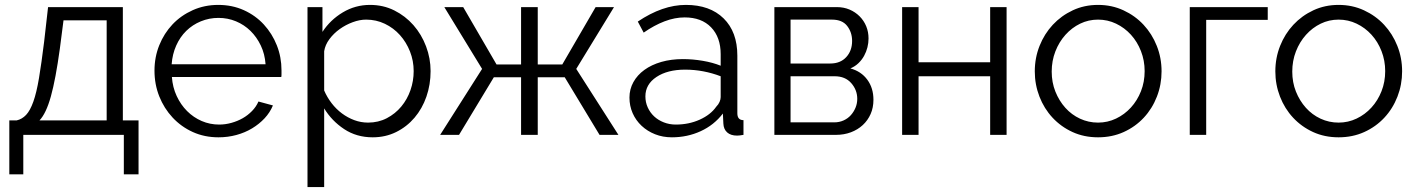

<svg xmlns="http://www.w3.org/2000/svg" viewBox="-20 -550 5777 783"><path d="M18 -59H48Q70 -64 86.5 -81.5Q103 -99 116 -135.5Q129 -172 139 -231.5Q149 -291 160 -380L176 -521H481V-59H545V161H485V0H75V161H18ZM415 -59V-467H239L224 -351Q207 -227 187.5 -157Q168 -87 141 -59Z M871 10Q814 10 766.5 -11.5Q719 -33 684 -70.5Q649 -108 629.5 -157Q610 -206 610 -262Q610 -317 629.5 -365.5Q649 -414 683.5 -450.5Q718 -487 766 -508.5Q814 -530 870 -530Q927 -530 974.5 -508.5Q1022 -487 1056 -450Q1090 -413 1109 -365Q1128 -317 1128 -263Q1128 -255 1128 -247Q1128 -239 1127 -236H681Q684 -194 700.5 -158.5Q717 -123 743 -97Q769 -71 802.5 -56.5Q836 -42 874 -42Q899 -42 924 -49Q949 -56 970 -68Q991 -80 1008 -97.5Q1025 -115 1034 -136L1093 -120Q1081 -91 1059 -67.5Q1037 -44 1008 -26.5Q979 -9 944 0.5Q909 10 871 10ZM1063 -288Q1060 -330 1043.5 -364.5Q1027 -399 1001.5 -424Q976 -449 942.5 -463Q909 -477 871 -477Q833 -477 799 -463Q765 -449 739.5 -424Q714 -399 698.5 -364Q683 -329 680 -288Z M1500 10Q1434 10 1383.5 -23.5Q1333 -57 1302 -108V213H1234V-521H1295V-420Q1327 -469 1378 -499.5Q1429 -530 1489 -530Q1543 -530 1588 -507.5Q1633 -485 1666 -447.5Q1699 -410 1717.5 -361Q1736 -312 1736 -260Q1736 -205 1719 -156Q1702 -107 1670.5 -70Q1639 -33 1595.5 -11.5Q1552 10 1500 10ZM1481 -50Q1523 -50 1557.5 -68Q1592 -86 1616.5 -115.5Q1641 -145 1654 -182.5Q1667 -220 1667 -260Q1667 -302 1652 -340Q1637 -378 1611 -407Q1585 -436 1549.5 -453Q1514 -470 1473 -470Q1447 -470 1418.5 -459.5Q1390 -449 1365.5 -431.5Q1341 -414 1323.5 -390.5Q1306 -367 1302 -341V-181Q1314 -153 1332.5 -129Q1351 -105 1374.5 -87.5Q1398 -70 1425 -60Q1452 -50 1481 -50Z M1869 -521 2005 -287H2105V-521H2173V-287H2273L2409 -521H2484L2330 -269L2502 0H2425L2283 -235H2173V0H2105V-235H1994L1852 0H1775L1946 -269L1792 -521Z M2720 10Q2683 10 2651.5 -2.5Q2620 -15 2596.5 -37Q2573 -59 2560 -88.5Q2547 -118 2547 -152Q2547 -186 2563 -215Q2579 -244 2608 -265Q2637 -286 2677 -297.5Q2717 -309 2765 -309Q2805 -309 2846 -302Q2887 -295 2919 -282V-329Q2919 -398 2880 -438.5Q2841 -479 2772 -479Q2732 -479 2690 -463Q2648 -447 2605 -417L2581 -462Q2682 -530 2777 -530Q2875 -530 2931 -475Q2987 -420 2987 -323V-88Q2987 -60 3012 -60V0Q2995 3 2986 3Q2960 3 2945.5 -10Q2931 -23 2930 -46L2928 -87Q2892 -40 2837.5 -15Q2783 10 2720 10ZM2736 -42Q2789 -42 2833.5 -62Q2878 -82 2901 -115Q2910 -124 2914.5 -134.5Q2919 -145 2919 -154V-239Q2885 -252 2848.5 -259Q2812 -266 2774 -266Q2702 -266 2657 -236Q2612 -206 2612 -157Q2612 -133 2621.5 -112Q2631 -91 2647.5 -75.5Q2664 -60 2687 -51Q2710 -42 2736 -42Z M3393 -521Q3421 -521 3444.5 -511Q3468 -501 3485.5 -483.5Q3503 -466 3512.5 -443Q3522 -420 3522 -393Q3522 -375 3517.5 -357Q3513 -339 3504 -322.5Q3495 -306 3481 -292.5Q3467 -279 3448 -271Q3492 -259 3517 -225Q3542 -191 3542 -143Q3542 -111 3530.5 -85Q3519 -59 3498.5 -40Q3478 -21 3450 -10.5Q3422 0 3389 0H3138V-521ZM3366 -291Q3407 -291 3431 -317Q3455 -343 3455 -383Q3455 -418 3435 -444Q3415 -470 3373 -470H3204V-291ZM3382 -51Q3403 -51 3420.5 -59Q3438 -67 3450 -80.5Q3462 -94 3469 -111Q3476 -128 3476 -147Q3476 -183 3451.5 -211Q3427 -239 3384 -239H3204V-51Z M3726 -296H4018V-521H4085V0H4018V-239H3726V0H3659V-521H3726Z M4458 10Q4401 10 4354 -11.5Q4307 -33 4272.5 -70Q4238 -107 4219 -156Q4200 -205 4200 -259Q4200 -314 4219.5 -363Q4239 -412 4273.5 -449Q4308 -486 4355 -508Q4402 -530 4458 -530Q4514 -530 4561.5 -508Q4609 -486 4643.5 -449Q4678 -412 4697.5 -363Q4717 -314 4717 -259Q4717 -205 4698 -156Q4679 -107 4644.5 -70Q4610 -33 4562.5 -11.5Q4515 10 4458 10ZM4269 -258Q4269 -214 4284 -176.5Q4299 -139 4324.5 -110.5Q4350 -82 4384.5 -66Q4419 -50 4458 -50Q4497 -50 4531.5 -66.5Q4566 -83 4592 -111.5Q4618 -140 4633 -178Q4648 -216 4648 -260Q4648 -303 4633 -341.5Q4618 -380 4592 -408.5Q4566 -437 4531.5 -453.5Q4497 -470 4458 -470Q4419 -470 4385 -453.5Q4351 -437 4325 -408Q4299 -379 4284 -340.5Q4269 -302 4269 -258Z M5150 -469H4899V0H4832V-521H5150Z M5439 10Q5382 10 5335 -11.5Q5288 -33 5253.5 -70Q5219 -107 5200 -156Q5181 -205 5181 -259Q5181 -314 5200.5 -363Q5220 -412 5254.5 -449Q5289 -486 5336 -508Q5383 -530 5439 -530Q5495 -530 5542.5 -508Q5590 -486 5624.5 -449Q5659 -412 5678.5 -363Q5698 -314 5698 -259Q5698 -205 5679 -156Q5660 -107 5625.5 -70Q5591 -33 5543.5 -11.5Q5496 10 5439 10ZM5250 -258Q5250 -214 5265 -176.5Q5280 -139 5305.5 -110.5Q5331 -82 5365.5 -66Q5400 -50 5439 -50Q5478 -50 5512.5 -66.5Q5547 -83 5573 -111.5Q5599 -140 5614 -178Q5629 -216 5629 -260Q5629 -303 5614 -341.5Q5599 -380 5573 -408.5Q5547 -437 5512.5 -453.5Q5478 -470 5439 -470Q5400 -470 5366 -453.5Q5332 -437 5306 -408Q5280 -379 5265 -340.5Q5250 -302 5250 -258Z"/></svg>

Font: PTCRaleway
Style: Regular
Weight: 400
Designer: Matt McInerney, Pablo Impallari, Rodrigo Fuenzalida
Foundry: Matt McInerney, Pablo Impallari, Rodrigo Fuenzalida
Version: Version 3.000g; ttfautohint (v1.5) -l 8 -r 28 -G 28 -x 14 -D